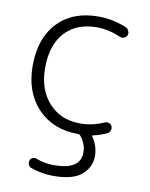

<svg xmlns="http://www.w3.org/2000/svg" viewBox="-85 -618 684 876"><g transform="rotate(10 257.5 -180.0)"><path d="M413.1 -85Q421.9 -88.9 431.6 -85.4Q441.4 -82 445.3 -72.3Q447.3 -67.4 447.3 -62.5Q447.3 -57.6 445.3 -52.7Q441.4 -42 431.6 -38.1Q399.4 -23.4 370.1 -17.6Q363.3 -16.6 367.2 -10.7Q394.5 27.3 394.5 75.2Q394.5 125 354.5 160.6Q314.5 196.3 221.7 196.3Q168.9 196.3 120.1 178.7Q109.4 175.8 105 166Q100.6 156.2 103.5 146.5Q106.4 136.7 115.2 132.8Q124 128.9 132.8 131.8Q171.9 147.5 213.9 147.5Q215.8 147.5 217.8 147.5Q339.8 147.5 339.8 67.4Q339.8 28.3 312.5 -5.9Q307.6 -11.7 300.8 -11.7H299.8Q184.6 -11.7 113.8 -85.9Q43 -160.2 43 -283.2Q43 -410.2 111.8 -482.9Q180.7 -555.7 299.8 -555.7Q367.2 -555.7 430.7 -529.3Q440.4 -525.4 444.3 -514.6Q447.3 -509.8 447.3 -504.9Q447.3 -500 445.3 -494.1Q441.4 -485.4 431.6 -481.4Q421.9 -477.5 412.1 -481.4Q356.4 -505.9 301.8 -505.9Q207 -505.9 153.8 -447.3Q100.6 -388.7 100.6 -283.2Q100.6 -182.6 156.2 -121.6Q211.9 -60.5 301.8 -60.5Q357.4 -60.5 413.1 -85Z"/></g></svg>

Font: Gen Jyuu Gothic Light
Style: Regular
Weight: 200
Designer: [Source Han Sans]
Ryoko NISHIZUKA  (kana & ideographs); Paul D. Hunt (Latin, Greek & Cyrillic); Wenlong ZHANG  (bopomofo
Version: Version 1.002.20150607